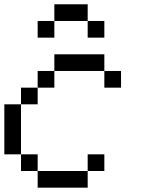

<svg xmlns="http://www.w3.org/2000/svg" viewBox="-20 -866 655 886"><path d="M384.6 -769.2H461.5V-692.3H384.6ZM230.8 -769.2V-846.2H384.6V-769.2ZM153.8 -769.2H230.8V-692.3H153.8ZM153.8 0V-76.9H384.6V0ZM76.9 -76.9V-153.8H153.8V-76.9ZM384.6 -76.9V-153.8H461.5V-76.9ZM0 -153.8V-384.6H76.9V-153.8ZM76.9 -384.6V-461.5H153.8V-384.6ZM153.8 -461.5V-538.5H230.8V-461.5ZM461.5 -461.5V-538.5H538.5V-461.5ZM230.8 -538.5V-615.4H461.5V-538.5Z"/></svg>

Font: Mintsoda - Lime Green 13x16
Style: Regular
Weight: 400
Designer: Mintsoda-15
Version: Version 1.0